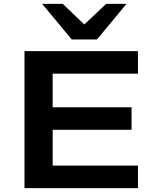

<svg xmlns="http://www.w3.org/2000/svg" viewBox="-20 -968 801 988"><path d="M106 0V-705H690V-589H251V-416H657V-300H251V-116H690V0ZM349 -765 197 -948H303L414 -842L526 -948H631L479 -765Z"/></svg>

Font: Nunito Sans 10pt Expanded
Style: Bold
Weight: 700
Width: 7
Designer: Vernon Adams
Foundry: Vernon Adams
Version: Version 3.101;gftools[0.9.27]